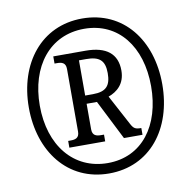

<svg xmlns="http://www.w3.org/2000/svg" viewBox="-81 -806 894 897"><g transform="rotate(-10 365.5 -357.5)"><path d="M366 10C560 10 682 -146 682 -358C682 -568 561 -725 366 -725C172 -725 49 -568 49 -358C49 -149 170 10 366 10ZM368 -39C206 -39 101 -169 101 -358C101 -544 203 -676 367 -676C529 -676 629 -546 629 -358C629 -171 531 -39 368 -39ZM203 -141H373V-173H360C338 -173 318 -177 318 -208V-329H367L462 -141H550V-173C522 -173 514 -178 502 -200L425 -344C466 -359 505 -390 505 -454C505 -533 455 -574 356 -574H203V-540H214C236 -540 256 -536 256 -505V-208C256 -177 236 -173 214 -173H203ZM355 -368H318V-535H352C415 -535 440 -513 440 -453C440 -395 419 -368 355 -368Z"/></g></svg>

Font: Noto Serif Condensed SemiBold
Style: Italic
Weight: 600
Width: 3
Italic angle: -12°
Designer: Monotype Design Team
Foundry: Monotype Imaging Inc.
Version: Version 2.014